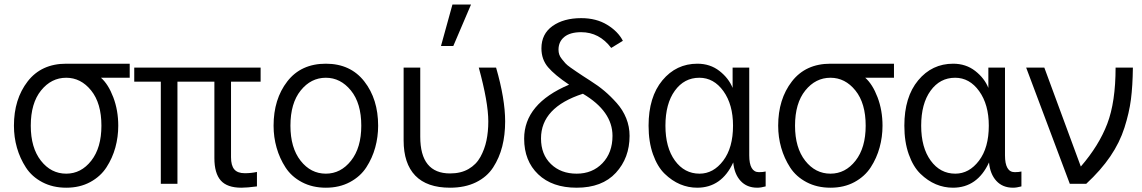

<svg xmlns="http://www.w3.org/2000/svg" viewBox="-20 -831 5164 868"><path d="M43 -262.7Q43 -382.8 105 -462.9Q167 -543 279.3 -543H566.4V-479.5H436.5Q469.7 -450.2 492.2 -391.1Q514.6 -332 514.6 -262.7Q514.6 -211.9 501.5 -164.1Q488.3 -116.2 461.4 -74.7Q434.6 -33.2 387.7 -7.8Q340.8 17.6 279.3 17.6Q218.8 17.6 171.4 -7.3Q124 -32.2 97.2 -73.7Q70.3 -115.2 56.6 -163.1Q43 -210.9 43 -262.7ZM119.1 -262.7Q119.1 -163.1 165 -104.5Q210.9 -45.9 279.3 -45.9Q346.7 -45.9 392.6 -104.5Q438.5 -163.1 438.5 -262.7Q438.5 -364.3 392.1 -421.9Q345.7 -479.5 279.3 -479.5Q211.9 -479.5 165.5 -421.9Q119.1 -364.3 119.1 -262.7Z M586.9 -461.9V-525.4H1158.2V-461.9H1024.4V-120.1Q1024.4 -83 1039.1 -65.4Q1053.7 -47.9 1086.9 -47.9Q1115.2 -47.9 1141.6 -53.7V11.7Q1096.7 17.6 1071.3 17.6Q1006.8 17.6 978 -15.1Q949.2 -47.9 949.2 -116.2V-461.9H782.2V0H707V-461.9Z M1293 -262.7Q1293 -163.1 1338.9 -104.5Q1384.8 -45.9 1453.1 -45.9Q1520.5 -45.9 1566.9 -104.5Q1613.3 -163.1 1613.3 -262.7Q1613.3 -364.3 1566.4 -421.9Q1519.5 -479.5 1453.1 -479.5Q1385.7 -479.5 1339.4 -421.9Q1293 -364.3 1293 -262.7ZM1216.8 -262.7Q1216.8 -382.8 1278.8 -462.9Q1340.8 -543 1453.1 -543Q1564.5 -543 1627 -462.9Q1689.5 -382.8 1689.5 -262.7Q1689.5 -211.9 1676.3 -164.1Q1663.1 -116.2 1636.2 -74.7Q1609.4 -33.2 1562 -7.8Q1514.6 17.6 1453.1 17.6Q1392.6 17.6 1345.2 -7.3Q1297.9 -32.2 1271 -73.7Q1244.1 -115.2 1230.5 -163.1Q1216.8 -210.9 1216.8 -262.7Z M1804.7 -196.3V-525.4H1879.9V-212.9Q1879.9 -46.9 2014.6 -46.9Q2063.5 -46.9 2098.1 -66.9Q2132.8 -86.9 2151.9 -121.6Q2170.9 -156.2 2179.2 -195.8Q2187.5 -235.4 2187.5 -282.2Q2187.5 -368.2 2144.5 -525.4H2222.7Q2263.7 -383.8 2263.7 -282.2Q2263.7 -220.7 2250.5 -168.9Q2237.3 -117.2 2209.5 -74.2Q2181.6 -31.2 2131.8 -6.8Q2082 17.6 2014.6 17.6Q1910.2 17.6 1857.4 -37.1Q1804.7 -91.8 1804.7 -196.3ZM1973.6 -623 2025.4 -810.5H2109.4L2029.3 -623Z M2349.6 -204.1Q2349.6 -362.3 2552.7 -448.2Q2487.3 -492.2 2457.5 -527.3Q2427.7 -562.5 2427.7 -612.3Q2427.7 -677.7 2478 -713.4Q2528.3 -749 2607.4 -749Q2675.8 -749 2725.1 -718.8Q2774.4 -688.5 2795.9 -646.5L2743.2 -614.3Q2689.5 -685.5 2607.4 -685.5Q2557.6 -685.5 2531.2 -664.1Q2504.9 -642.6 2504.9 -606.4Q2504.9 -594.7 2508.3 -584.5Q2511.7 -574.2 2520.5 -563.5Q2529.3 -552.7 2536.1 -544.9Q2543 -537.1 2559.6 -525.4Q2576.2 -513.7 2585 -507.8Q2593.8 -502 2615.7 -487.3Q2637.7 -472.7 2647.5 -466.8Q2684.6 -443.4 2712.4 -419.9Q2740.2 -396.5 2768.1 -365.2Q2795.9 -334 2811 -296.4Q2826.2 -258.8 2826.2 -216.8Q2826.2 -117.2 2764.2 -49.8Q2702.1 17.6 2586.9 17.6Q2476.6 17.6 2413.1 -43Q2349.6 -103.5 2349.6 -204.1ZM2425.8 -205.1Q2425.8 -132.8 2470.7 -89.4Q2515.6 -45.9 2586.9 -45.9Q2658.2 -45.9 2703.6 -93.3Q2749 -140.6 2749 -216.8Q2749 -328.1 2615.2 -407.2Q2425.8 -345.7 2425.8 -205.1Z M2912.1 -262.7Q2912.1 -392.6 2974.6 -467.8Q3037.1 -543 3132.8 -543Q3190.4 -543 3232.4 -510.3Q3274.4 -477.5 3292 -433.6V-525.4H3367.2V-128.9Q3367.2 -52.7 3411.1 -52.7Q3429.7 -52.7 3441.4 -55.7V11.7Q3419.9 17.6 3403.3 17.6Q3356.4 17.6 3328.1 -13.2Q3299.8 -43.9 3294.9 -96.7Q3242.2 17.6 3131.8 17.6Q3091.8 17.6 3054.7 2Q3017.6 -13.7 2984.9 -45.4Q2952.1 -77.1 2932.1 -133.3Q2912.1 -189.5 2912.1 -262.7ZM2988.3 -262.7Q2988.3 -164.1 3031.2 -105Q3074.2 -45.9 3142.6 -45.9Q3205.1 -45.9 3249.5 -104.5Q3293.9 -163.1 3293.9 -262.7Q3293.9 -358.4 3250.5 -418.9Q3207 -479.5 3141.6 -479.5Q3073.2 -479.5 3030.8 -420.9Q2988.3 -362.3 2988.3 -262.7Z M3498 -262.7Q3498 -382.8 3560.1 -462.9Q3622.1 -543 3734.4 -543H4021.5V-479.5H3891.6Q3924.8 -450.2 3947.3 -391.1Q3969.7 -332 3969.7 -262.7Q3969.7 -211.9 3956.5 -164.1Q3943.4 -116.2 3916.5 -74.7Q3889.6 -33.2 3842.8 -7.8Q3795.9 17.6 3734.4 17.6Q3673.8 17.6 3626.5 -7.3Q3579.1 -32.2 3552.2 -73.7Q3525.4 -115.2 3511.7 -163.1Q3498 -210.9 3498 -262.7ZM3574.2 -262.7Q3574.2 -163.1 3620.1 -104.5Q3666 -45.9 3734.4 -45.9Q3801.8 -45.9 3847.7 -104.5Q3893.6 -163.1 3893.6 -262.7Q3893.6 -364.3 3847.2 -421.9Q3800.8 -479.5 3734.4 -479.5Q3667 -479.5 3620.6 -421.9Q3574.2 -364.3 3574.2 -262.7Z M4068.4 -262.7Q4068.4 -392.6 4130.9 -467.8Q4193.4 -543 4289.1 -543Q4346.7 -543 4388.7 -510.3Q4430.7 -477.5 4448.2 -433.6V-525.4H4523.4V-128.9Q4523.4 -52.7 4567.4 -52.7Q4585.9 -52.7 4597.7 -55.7V11.7Q4576.2 17.6 4559.6 17.6Q4512.7 17.6 4484.4 -13.2Q4456.1 -43.9 4451.2 -96.7Q4398.4 17.6 4288.1 17.6Q4248 17.6 4210.9 2Q4173.8 -13.7 4141.1 -45.4Q4108.4 -77.1 4088.4 -133.3Q4068.4 -189.5 4068.4 -262.7ZM4144.5 -262.7Q4144.5 -164.1 4187.5 -105Q4230.5 -45.9 4298.8 -45.9Q4361.3 -45.9 4405.8 -104.5Q4450.2 -163.1 4450.2 -262.7Q4450.2 -358.4 4406.7 -418.9Q4363.3 -479.5 4297.9 -479.5Q4229.5 -479.5 4187 -420.9Q4144.5 -362.3 4144.5 -262.7Z M4619.1 -525.4H4701.2L4866.2 -78.1Q4948.2 -172.9 4985.8 -271.5Q5023.4 -370.1 5023.4 -525.4H5101.6Q5100.6 -442.4 5092.8 -381.8Q5085 -321.3 5063.5 -253.9Q5042 -186.5 4999.5 -124Q4957 -61.5 4890.6 0H4816.4Z"/></svg>

Font: Gothic A1
Style: Regular
Weight: 400
Designer: HanYang I&C Co.,Ltd.
Foundry: HanYang I&C Co.,Ltd.
Version: Version 2.50